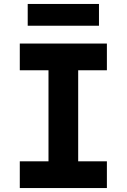

<svg xmlns="http://www.w3.org/2000/svg" viewBox="-20 -950 640 970"><path d="M80 0V-135H225V-595H80V-730H520V-595H375V-135H520V0ZM120 -820V-930H480V-820Z"/></svg>

Font: NKDuy Mono ExtraBold
Style: Regular
Weight: 800
Monospace: yes
Designer: NKDuy
Foundry: NKDuy
Version: Version 2.251; ttfautohint (v1.8.4.7-5d5b)